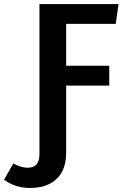

<svg xmlns="http://www.w3.org/2000/svg" viewBox="-114 -711 623 949"><path d="M458 -593H213V-386H426V-288H213V43Q213 129 165.5 173.5Q118 218 35 218Q-40 218 -94 177L-48 97Q-11 118 23 118Q81 118 81 51V-691H472Z"/></svg>

Font: FiraGO Medium
Style: Regular
Weight: 500
Designer: bBox Type
Foundry: bBox Type GmbH
Version: Version 1.001;PS 001.001;hotconv 1.0.88;makeotf.lib2.5.64775